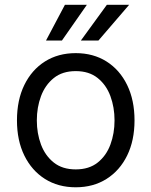

<svg xmlns="http://www.w3.org/2000/svg" viewBox="-20 -776 636 807"><path d="M298.3 11.2Q224.6 11.2 168.9 -23.9Q113.3 -59.1 82.3 -122.3Q51.3 -185.5 51.3 -270Q51.3 -355.5 82.3 -418.9Q113.3 -482.4 168.9 -517.6Q224.6 -552.7 298.3 -552.7Q372.1 -552.7 427.7 -517.6Q483.4 -482.4 514.4 -418.7Q545.4 -355 545.4 -270Q545.4 -185.5 514.4 -122.3Q483.4 -59.1 427.7 -23.9Q372.1 11.2 298.3 11.2ZM298.3 -64Q354.5 -64 390.6 -92.8Q426.8 -121.6 444.1 -168.5Q461.4 -215.3 461.4 -270Q461.4 -324.7 444.1 -371.8Q426.8 -418.9 390.6 -448Q354.5 -477.1 298.3 -477.1Q242.2 -477.1 206.1 -448Q169.9 -418.9 152.3 -371.8Q134.8 -324.7 134.8 -270Q134.8 -215.3 152.3 -168.5Q169.9 -121.6 206.1 -92.8Q242.2 -64 298.3 -64ZM319.8 -605.5 429.2 -755.9H522.9L393.6 -605.5ZM173.3 -605.5 252.9 -755.9H345.2L240.2 -605.5Z"/></svg>

Font: Sahel VF Regular
Style: Regular
Weight: 400
Foundry: Saber Rastikerdar (saber.rastikerdar@gmail.com)
Version: Version 3.4.0